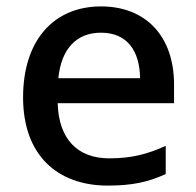

<svg xmlns="http://www.w3.org/2000/svg" viewBox="-20 -569 612 599"><path d="M295 -549C150 -549 52 -446 52 -265C52 -84 160 10 316 10C393 10 442 -1 497 -26V-114C440 -88 390 -75 321 -75C221 -75 163 -136 160 -247H523V-305C523 -455 436 -549 295 -549ZM295 -467C378 -467 416 -409 417 -325H162C171 -416 218 -467 295 -467Z"/></svg>

Font: Noto Sans Medefaidrin Medium
Style: Regular
Weight: 500
Designer: Dalton Maag Ltd
Foundry: Dalton Maag Ltd
Version: Version 1.002